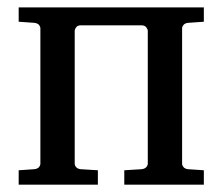

<svg xmlns="http://www.w3.org/2000/svg" viewBox="-20 -502 605 522"><path d="M317.9 0V-39.1L365.2 -42Q373.5 -43 377.7 -47.6Q381.8 -52.2 381.8 -57.1V-418Q381.8 -422.4 377.7 -427.7Q373.5 -433.1 365.2 -433.1H199.2Q190.9 -433.1 187 -427.7Q183.1 -422.4 183.1 -418V-57.1Q183.1 -52.2 187 -47.6Q190.9 -43 199.2 -42L246.1 -39.1V0H30.8V-39.1L73.2 -42Q82 -43 85.9 -47.6Q89.8 -52.2 89.8 -57.1V-424.8Q89.8 -429.7 85.9 -434.3Q82 -439 73.2 -439.9L30.8 -442.9V-481.9H534.2V-442.9L491.2 -439.9Q482.9 -439 479 -434.3Q475.1 -429.7 475.1 -424.8V-57.1Q475.1 -52.2 479 -47.6Q482.9 -43 491.2 -42L534.2 -39.1V0Z"/></svg>

Font: Charis SIL
Style: Regular
Weight: 400
Foundry: SIL International
Version: Version 4.112